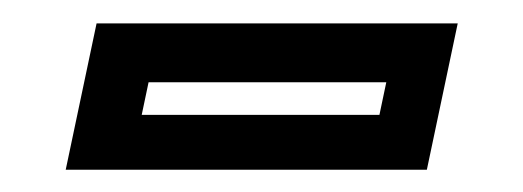

<svg xmlns="http://www.w3.org/2000/svg" viewBox="-20 -708 458 168"><path d="M37.5 -559.5 64.5 -687.5H380.5L353.5 -559.5ZM104 -607.5H312L318 -636H110Z"/></svg>

Font: Tourney SemiBold
Style: Italic
Weight: 600
Italic angle: -12°
Version: Version 1.015